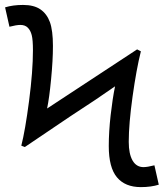

<svg xmlns="http://www.w3.org/2000/svg" viewBox="-20 -745 665 774"><path d="M547.9 -538.1 532.7 -545.9 169.9 -307.6C175.8 -335.9 181.2 -375.3 186 -425.8C190.9 -476.2 193.4 -520.8 193.4 -559.6C193.4 -601.2 189.3 -633.3 181.2 -655.8C173 -678.2 160.2 -695.4 142.8 -707.3C125.4 -719.2 102.1 -725.1 72.8 -725.1C45.4 -725.1 21.3 -721.8 0.5 -715.3L18.1 -637.2C36.9 -642.1 51.6 -644.5 62 -644.5C74.7 -644.5 84.7 -640.9 92 -633.5C99.4 -626.2 104.7 -616.1 107.9 -603.3C111.2 -590.4 112.8 -570.1 112.8 -542.5C112.8 -486.2 107.6 -418.1 97.2 -338.4C86.8 -258.6 76.3 -198.4 65.9 -157.7L80.1 -152.3L261.7 -274.9C339.8 -325.7 400.6 -366.4 443.8 -397C437 -364.1 431.1 -325.3 426 -280.5C421 -235.8 418.5 -194.3 418.5 -156.2C418.5 -98.6 429.4 -56.6 451.4 -30.3C473.4 -3.9 505.5 9.3 547.9 9.3C575.2 9.3 599.3 6 620.1 -0.5L602.5 -78.6C583.3 -73.7 568.7 -71.3 558.6 -71.3C539.4 -71.3 524.7 -80.2 514.4 -97.9C504.2 -115.6 499 -140.8 499 -173.3C499 -221.5 504.2 -282.3 514.4 -355.7C524.7 -429.1 535.8 -489.9 547.9 -538.1Z"/></svg>

Font: Arimo
Style: Regular
Weight: 400
Designer: Steve Matteson
Foundry: Monotype Imaging Inc.
Version: Version 1.32